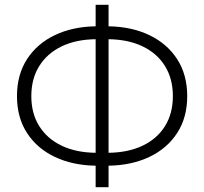

<svg xmlns="http://www.w3.org/2000/svg" viewBox="-20 -755 854 803"><path d="M380 28V-62Q283.5 -63.5 209.2 -98.8Q135 -134 93 -198.8Q51 -263.5 51 -353Q51 -442.5 93 -507.5Q135 -572.5 209.2 -608Q283.5 -643.5 380 -645V-735H434V-645Q530.5 -643.5 604.8 -608Q679 -572.5 721 -507.5Q763 -442.5 763 -353Q763 -263.5 721 -198.8Q679 -134 604.8 -98.8Q530.5 -63.5 434 -62V28ZM380 -116V-591Q297.5 -590 237.2 -560.8Q177 -531.5 144 -478.5Q111 -425.5 111 -353Q111 -280.5 144 -227.8Q177 -175 237.2 -146Q297.5 -117 380 -116ZM434 -116Q516.5 -117 577 -146Q637.5 -175 670.2 -227.8Q703 -280.5 703 -353Q703 -425.5 670.2 -478.5Q637.5 -531.5 577 -560.8Q516.5 -590 434 -591Z"/></svg>

Font: Geologica-Sharp
Style: Regular
Weight: 100
Designer: Sindre Bremnes, Frode Helland
Foundry: Monokrom Skriftforlag AS
Version: Version 1.010;gftools[0.9.28]